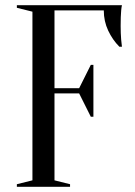

<svg xmlns="http://www.w3.org/2000/svg" viewBox="-20 -720 520 740"><path d="M190 -360V-25L250 -10V0H45V-10L105 -25V-675L45 -690V-700H450Q448 -691 447 -679Q446 -668 445.5 -653.5Q445 -639 445 -620Q445 -606 445.5 -592.5Q446 -579 447 -567Q448 -553 450 -540H440Q414 -566 397 -602Q380 -638 380 -680H190V-380H285L330 -470H340V-270H330L285 -360Z"/></svg>

Font: Oranienbaum
Style: Regular
Weight: 400
Designer: Oleg Pospelov and Jovanny Lemonad
Foundry: Oleg Pospelov and jovanny Lemonad
Version: Version 1.001; ttfautohint (v0.91) -l 8 -r 50 -G 200 -x 0 -w